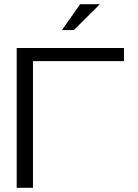

<svg xmlns="http://www.w3.org/2000/svg" viewBox="-20 -900 659 920"><path d="M60 0H138V-607H574V-670H60ZM277 -756H334L459 -880H364Z"/></svg>

Font: LT Wave Light
Style: Regular
Weight: 300
Designer: Daniel Lyons
Version: Version 2.5 (Glyphs App)